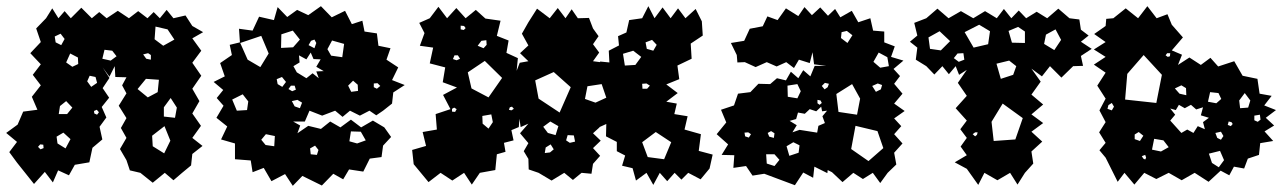

<svg xmlns="http://www.w3.org/2000/svg" viewBox="-20 -569 4149 621"><path d="M35 -43 10 -77 35 -110 0 -139 37 -166 55 -208 101 -214 83 -256 112 -293 86 -327 112 -361 78 -397 112 -433 97 -477 129 -510 149 -542 169 -510 189 -533 209 -510 243 -544 277 -510 301 -530 325 -510 361 -534 397 -510 427 -533 457 -510 477 -530 497 -510 519 -537 541 -510 580 -519 602 -485 637 -465 602 -445 631 -405 602 -366 631 -324 602 -282 625 -242 602 -202 630 -162 602 -123 635 -97 602 -71 598 -34 569 -10 541 14 513 -10 474 22 434 -10 400 -18 389 -51 368 -87 389 -123 371 -155 389 -187 364 -227 389 -267 375 -293 389 -319 353 -320 351 -355 334 -321 312 -351 334 -317 312 -284 333 -253 309 -223 324 -189 302 -159 311 -118 279 -91 269 -44 222 -36 203 -2 168 -18 151 21 125 -13 90 26ZM522 -474 483 -483 480 -442 508 -421 544 -441ZM176 -460 157 -451 160 -432 178 -423 189 -443ZM343 -405 318 -408 311 -379 338 -373 357 -387ZM468 -391 459 -397 443 -393 453 -379 468 -376ZM232 -383 207 -396 194 -367 214 -353 233 -362ZM289 -320 270 -324 262 -306 275 -288 294 -301ZM494 -311 452 -314 425 -281 458 -254 490 -271ZM552 -221 532 -252 510 -222V-192L546 -188ZM214 -221 194 -242 174 -226 170 -200H197ZM300 -206 293 -214 284 -210 285 -202 294 -198ZM512 -161 472 -130 474 -96 511 -73 531 -114ZM185 -140 163 -127 166 -105 192 -89 208 -119ZM120 -101 110 -102 103 -94 111 -86 121 -90Z M958 0 927 32 902 -6 858 17 833 -26 797 -12 791 -50 740 -54V-105L695 -118L715 -160L680 -188L703 -227L681 -252L702 -278L671 -304L707 -322L692 -365L730 -391L723 -424L756 -432L753 -476L797 -470L818 -515L866 -504L878 -546L909 -514L941 -537L977 -520L1018 -549L1053 -513L1096 -534L1118 -491L1152 -502L1159 -467L1199 -461L1204 -421L1243 -413L1230 -376L1268 -351L1248 -310L1289 -294L1252 -270L1248 -234L1219 -211L1197 -196L1175 -211L1144 -195L1112 -211L1088 -191L1064 -211L1022 -195L981 -211L966 -176H928L951 -163L942 -138L977 -162L1018 -152L1048 -176L1081 -157L1115 -182L1148 -157L1186 -179L1223 -157L1245 -126L1219 -98L1214 -61L1176 -56L1155 -14L1109 -21L1090 11L1058 -7L1021 31ZM950 -441 927 -470 890 -458 889 -414 928 -416ZM849 -396 825 -453 757 -430 781 -376 822 -352ZM997 -441 986 -437 978 -423 997 -413 1003 -430ZM1093 -427 1054 -438 1039 -410 1051 -389 1087 -384ZM971 -316 991 -332 1011 -316 1003 -338 1027 -339 1003 -353 1017 -377 994 -378 985 -399 971 -377 947 -390 949 -367 929 -355 940 -335ZM892 -320 875 -313 878 -297 893 -288 905 -304ZM1137 -295 1122 -308 1106 -292 1116 -272 1138 -275ZM1201 -300 1189 -299V-287L1199 -282L1210 -291ZM933 -292H921L913 -281L925 -274L937 -279ZM765 -264 731 -247 746 -211 779 -213 783 -241ZM942 -246 924 -242 933 -225 950 -219 957 -237ZM1147 -143 1115 -144 1110 -112 1135 -105 1163 -115ZM869 -129 840 -135 825 -117 839 -100 867 -96ZM999 -98 983 -89 985 -70 1005 -68 1010 -84Z M1318 -38 1313 -84 1358 -97 1347 -142 1393 -150 1389 -200 1437 -216 1413 -262 1458 -286 1412 -303 1420 -351 1370 -364 1381 -415 1338 -421 1353 -462 1336 -495 1370 -510 1398 -547 1426 -510 1456 -543 1486 -510 1519 -537 1550 -509 1599 -502 1587 -453 1625 -438 1618 -398 1655 -381 1651 -340 1661 -366 1689 -371 1662 -397 1689 -422 1668 -460 1689 -497 1717 -541 1758 -510 1784 -543 1809 -510 1829 -539 1849 -510 1885 -511 1898 -477 1916 -452 1898 -426 1918 -399 1898 -371 1921 -368V-370L1951 -367L1949 -405L1982 -422L1979 -452L2006 -464L2015 -504L2057 -510L2077 -549L2097 -510L2123 -545L2149 -510L2173 -542L2197 -510L2230 -540L2250 -500L2253 -454L2214 -428L2217 -379L2171 -357L2177 -313L2135 -296L2172 -268L2135 -240L2169 -234L2161 -200L2204 -193L2194 -150L2247 -135L2240 -81L2285 -69L2275 -24L2246 11L2206 -10L2184 12L2162 -10L2138 17L2114 -10L2093 29L2071 -10L2037 15L2026 -25L1992 -33L2002 -66L1975 -80V-110L1940 -128L1941 -168L1919 -158V-157L1898 -138L1923 -114L1898 -90L1921 -65L1898 -39L1893 -7L1861 -10L1833 13L1805 -10L1764 15L1722 -10L1690 -21L1689 -55L1674 -80L1689 -106L1662 -138L1689 -169L1664 -158L1660 -185L1658 -158L1634 -148L1641 -115L1610 -107L1615 -78L1587 -70L1582 -19L1532 -10L1506 28L1481 -10L1443 15L1405 -10L1366 20ZM1481 -485 1470 -486V-474L1480 -472L1486 -478ZM2104 -424 2089 -440 2068 -432 2072 -411 2093 -405ZM1553 -439 1537 -437 1525 -421 1544 -413 1554 -424ZM2054 -385 2028 -405 1995 -395 2001 -357 2035 -359ZM1461 -390H1450L1445 -378L1457 -374L1468 -379ZM1548 -372 1493 -335 1505 -283 1560 -254 1604 -317ZM1826 -287 1771 -336 1711 -309 1722 -250 1790 -205ZM2071 -299 2057 -298 2058 -282H2073L2082 -292ZM1926 -297 1880 -290 1872 -249 1906 -237 1941 -253ZM1636 -224 1629 -222 1626 -214 1634 -212 1642 -217ZM1457 -216 1449 -221 1442 -217V-208L1452 -207ZM1569 -199 1540 -194 1541 -169 1560 -153 1574 -174ZM1786 -161 1760 -176 1737 -159 1752 -139 1777 -132ZM2101 -142 2057 -109 2075 -61 2128 -54 2151 -109ZM1836 -131 1816 -132 1811 -115 1823 -107 1840 -111ZM1771 -86 1761 -102 1745 -92 1742 -74 1759 -76Z M2452 -7 2414 -1 2393 -32 2352 -26 2355 -67 2314 -68 2335 -102 2298 -135 2329 -173 2312 -214 2354 -228 2367 -266 2407 -271 2433 -298 2471 -297 2493 -316 2522 -309 2538 -337 2562 -316 2578 -342 2601 -322 2615 -356H2652L2613 -361L2608 -400L2599 -365L2564 -376L2548 -349L2523 -368L2492 -354L2460 -368L2424 -352L2389 -368L2365 -367L2363 -391L2344 -430L2387 -437L2405 -476L2447 -484L2462 -516L2495 -504L2522 -542L2562 -517L2582 -546L2606 -520L2633 -545L2658 -518L2681 -540L2698 -513L2735 -534L2756 -497L2795 -510L2804 -470L2840 -467V-432L2874 -419L2862 -385L2902 -373L2870 -346L2891 -323L2872 -298L2899 -266L2872 -234L2906 -210L2872 -186L2895 -161L2872 -135L2899 -105L2872 -75L2879 -37L2851 -10L2827 23L2803 -10L2771 10L2740 -10L2705 20L2671 -12L2657 -19L2656 -9L2614 -30L2610 6L2578 -11L2551 30ZM2719 -469 2702 -465 2700 -446 2721 -430 2737 -455ZM2850 -384 2822 -399 2805 -369 2827 -350 2855 -355ZM2661 -298 2648 -301 2638 -291 2647 -280 2657 -287ZM2833 -294 2819 -299 2801 -291 2813 -272 2829 -280ZM2736 -297 2685 -265 2692 -207 2752 -198 2762 -250ZM2570 -274 2559 -297 2527 -292 2528 -256 2559 -251ZM2634 -244 2624 -246V-235L2631 -230L2638 -236ZM2623 -140 2627 -162 2648 -171 2640 -193 2655 -211 2639 -209 2636 -224 2620 -209 2599 -216 2583 -201 2561 -205 2555 -184 2534 -178 2557 -164 2543 -141 2566 -149ZM2818 -145 2747 -162 2733 -87 2789 -48 2837 -90ZM2474 -145 2463 -139 2468 -127 2483 -123 2485 -138ZM2400 -141 2388 -140 2390 -128 2402 -124 2409 -135ZM2566 -99 2546 -109 2524 -96 2533 -65 2563 -75ZM2485 -70H2458L2460 -40L2485 -32L2501 -52Z M3107 -23 3068 -44 3107 -67 3087 -95 3107 -123 3086 -151 3107 -179 3071 -219 3107 -259 3078 -301 3107 -343 3082 -327 3071 -355 3049 -329 3028 -355 3002 -328 2976 -355 2942 -376 2947 -415 2923 -434 2947 -454 2937 -495 2976 -510 3012 -541 3048 -510 3088 -533 3128 -510 3166 -533 3204 -510 3227 -540 3251 -510 3275 -535 3299 -510 3333 -531 3367 -510 3403 -541 3439 -510 3471 -506 3476 -473 3501 -454 3476 -434 3511 -411 3476 -388 3483 -356 3451 -355 3413 -318 3376 -355 3350 -322 3316 -347 3346 -305 3316 -263 3354 -231 3316 -199 3354 -171 3316 -143 3351 -111 3316 -79 3322 -40 3295 -10 3271 28 3247 -10 3206 14 3164 -10 3144 29ZM3182 -468 3147 -489 3100 -465 3129 -415 3176 -426ZM3295 -467 3273 -482 3242 -469 3253 -431 3295 -430ZM3394 -474 3363 -457 3357 -427 3390 -407 3412 -440ZM3053 -436 3019 -468 2983 -448 2988 -411 3023 -406ZM3096 -397 3077 -396 3065 -381 3081 -369 3099 -376ZM3267 -355 3244 -373 3203 -363 3217 -314 3257 -327ZM3288 -187 3223 -234 3187 -175 3194 -113 3264 -118ZM3142 -141H3134L3126 -135L3134 -128L3140 -133Z M3556 -59 3536 -83 3556 -107 3535 -141 3556 -174 3536 -212 3556 -250 3529 -292 3556 -334 3518 -360 3556 -385 3518 -409 3556 -433 3519 -459 3556 -485 3558 -508 3581 -510 3621 -542 3661 -510 3691 -549 3721 -510 3756 -523 3770 -489 3806 -448 3770 -406 3803 -392 3790 -359 3827 -383 3864 -359 3895 -382 3920 -354 3972 -371 3999 -324 4047 -314 4054 -266 4093 -259 4069 -228 4107 -213 4074 -188 4101 -163 4070 -144 4098 -113 4056 -106 4052 -68 4016 -56 4004 -24 3971 -30 3956 -2 3928 -17 3889 19 3844 -10 3802 14 3760 -10 3720 10 3681 -10 3649 28 3617 -10 3595 19ZM3765 -397H3755L3750 -390L3757 -385L3764 -387ZM3679 -391 3626 -330 3619 -247 3720 -236 3738 -327ZM3816 -284 3801 -293 3780 -283 3795 -266 3817 -261ZM3921 -268 3894 -271 3887 -240 3914 -235 3930 -249ZM4024 -244 4006 -268 3988 -244 3991 -219 4017 -221ZM3576 -236 3565 -229 3562 -217 3576 -212 3583 -224ZM3801 -139 3820 -150 3840 -139 3854 -161 3877 -151 3871 -174 3890 -188 3864 -196 3871 -222 3849 -215 3832 -230 3812 -219 3793 -230 3783 -213 3765 -218 3781 -198 3765 -179 3783 -159ZM4055 -198 4037 -195V-180L4048 -175L4057 -182ZM3963 -174 3954 -176 3951 -165 3961 -161 3967 -168ZM3929 -143 3911 -139 3917 -123 3929 -117 3937 -129ZM3663 -142 3650 -134V-119L3667 -113L3678 -130ZM3743 -115 3713 -120 3706 -85 3735 -79 3760 -93ZM3926 -81 3890 -72 3900 -42 3922 -28 3939 -51ZM3684 -68 3673 -64 3678 -56 3684 -53 3687 -59Z"/></svg>

Font: Rubik Gemstones
Style: Regular
Weight: 400
Designer: Hubert and Fischer, NaN
Foundry: Hubert and Fischer, NaN
Version: Version 2.200